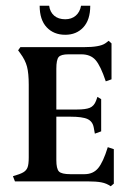

<svg xmlns="http://www.w3.org/2000/svg" viewBox="-20 -631 453 668"><path d="M51 -445 43 -456 51 -467H272Q327 -467 346 -480L358 -489L368 -480V-355L348 -348Q330 -402 312.5 -422Q295 -442 263 -442H218Q192 -442 184 -432.5Q176 -423 176 -392V-250H248Q278 -250 292.5 -256Q307 -262 314 -280L319 -294L332 -286V-174L310 -166L306 -188Q302 -209 284 -217Q266 -225 226 -225H176V-74Q176 -44 185 -34.5Q194 -25 225 -25H274Q304 -25 321.5 -46Q339 -67 355 -119L376 -112V8L365 17Q351 7 333 3.5Q315 0 283 0H32L25 -18Q50 -25 61 -31.5Q72 -38 76 -49Q80 -60 80 -83V-336Q80 -376 74 -399Q68 -422 51 -445ZM118 -611H151Q154 -589 168.5 -576.5Q183 -564 207 -564Q229 -564 243.5 -576.5Q258 -589 262 -611H294Q294 -562 270 -536Q246 -510 207 -510Q167 -510 142.5 -536Q118 -562 118 -611Z"/></svg>

Font: Katibeh
Style: Regular
Weight: 400
Designer: Arabic design by Kourosh Beigpour, Latin design by Eduardo Tunni, engineering by Lasse Fister
Version: Version 1.0010g